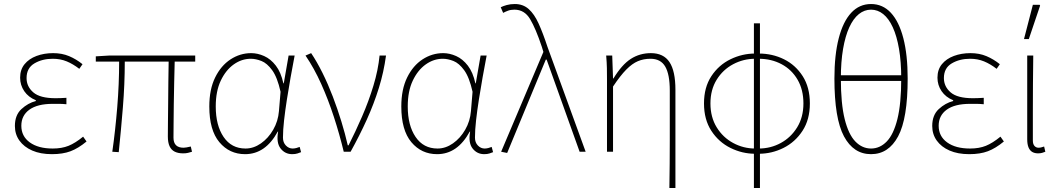

<svg xmlns="http://www.w3.org/2000/svg" viewBox="-20 -754 5258 954"><path d="M238 12Q181 12 140 -6Q99 -24 76.5 -55.5Q54 -87 54 -128Q54 -182 86.5 -212Q119 -242 158 -252V-256Q121 -271 100.5 -301Q80 -331 80 -368Q80 -408 102 -435Q124 -462 161.5 -476Q199 -490 244 -490Q288 -490 323.5 -475Q359 -460 390 -435L374 -412Q343 -436 311.5 -449Q280 -462 242 -462Q190 -462 151 -439Q112 -416 112 -366Q112 -324 145.5 -295Q179 -266 256 -266Q270 -266 280.5 -266.5Q291 -267 310 -268V-236Q289 -238 274 -238Q259 -238 242 -238Q166 -238 126 -209Q86 -180 86 -129Q86 -77 128 -46.5Q170 -16 242 -16Q287 -16 320.5 -29.5Q354 -43 393 -75L410 -51Q369 -17 330.5 -2.5Q292 12 238 12Z M890 8Q865 8 848 -0.5Q831 -9 822.5 -27.5Q814 -46 814 -76Q814 -101 814.5 -144Q815 -187 815.5 -240Q816 -293 816.5 -347.5Q817 -402 818 -448H600Q600 -336 590.5 -219.5Q581 -103 570 2L538 0Q553 -105 562.5 -221Q572 -337 572 -448H456V-474L522 -478H950V-448H848Q847 -400 845.5 -344.5Q844 -289 843.5 -235.5Q843 -182 842.5 -138.5Q842 -95 842 -70Q842 -45 854.5 -32.5Q867 -20 892 -20Q897 -20 906.5 -21.5Q916 -23 928 -26L934 0Q924 3 914 5.5Q904 8 890 8Z M1198 12Q1120 12 1070 -47.5Q1020 -107 1020 -225Q1020 -310 1049 -369Q1078 -428 1125.5 -459Q1173 -490 1228 -490Q1260 -490 1292.5 -475.5Q1325 -461 1350.5 -428Q1376 -395 1388 -340H1390L1414 -478H1444Q1434 -426 1424 -370Q1414 -314 1405.5 -259.5Q1397 -205 1391.5 -156.5Q1386 -108 1386 -70Q1386 -46 1400.5 -31Q1415 -16 1434 -16Q1443 -16 1452.5 -18.5Q1462 -21 1469 -24L1476 2Q1469 5 1458 8.5Q1447 12 1432 12Q1396 12 1374 -16.5Q1352 -45 1362 -100H1360Q1299 12 1198 12ZM1200 -16Q1240 -16 1276.5 -41.5Q1313 -67 1337.5 -109.5Q1362 -152 1366 -202L1374 -298Q1358 -370 1332.5 -405Q1307 -440 1279 -451Q1251 -462 1226 -462Q1181 -462 1141.5 -434Q1102 -406 1077 -353.5Q1052 -301 1052 -225Q1052 -131 1091 -73.5Q1130 -16 1200 -16Z M1688 0Q1667 -87 1639 -173Q1611 -259 1576 -337Q1541 -415 1498 -478L1526 -490Q1555 -447 1582.5 -391.5Q1610 -336 1633.5 -274.5Q1657 -213 1676 -151Q1695 -89 1708 -32H1712Q1746 -99 1779 -175Q1812 -251 1835.5 -328.5Q1859 -406 1866 -478H1898Q1887 -396 1862.5 -317Q1838 -238 1802.5 -159.5Q1767 -81 1722 0Z M2152 12Q2074 12 2024 -47.5Q1974 -107 1974 -225Q1974 -310 2003 -369Q2032 -428 2079.5 -459Q2127 -490 2182 -490Q2214 -490 2246.5 -475.5Q2279 -461 2304.5 -428Q2330 -395 2342 -340H2344L2368 -478H2398Q2388 -426 2378 -370Q2368 -314 2359.5 -259.5Q2351 -205 2345.5 -156.5Q2340 -108 2340 -70Q2340 -46 2354.5 -31Q2369 -16 2388 -16Q2397 -16 2406.5 -18.5Q2416 -21 2423 -24L2430 2Q2423 5 2412 8.5Q2401 12 2386 12Q2350 12 2328 -16.5Q2306 -45 2316 -100H2314Q2253 12 2152 12ZM2154 -16Q2194 -16 2230.5 -41.5Q2267 -67 2291.5 -109.5Q2316 -152 2320 -202L2328 -298Q2312 -370 2286.5 -405Q2261 -440 2233 -451Q2205 -462 2180 -462Q2135 -462 2095.5 -434Q2056 -406 2031 -353.5Q2006 -301 2006 -225Q2006 -131 2045 -73.5Q2084 -16 2154 -16Z M2500 6 2470 0 2680 -496 2672 -522Q2642 -612 2614 -659Q2586 -706 2536 -706Q2518 -706 2504.5 -701Q2491 -696 2480 -690L2468 -718Q2480 -724 2498 -729Q2516 -734 2538 -734Q2579 -734 2607 -709Q2635 -684 2656.5 -636.5Q2678 -589 2700 -522L2890 0H2860L2696 -458H2692Z M3306 180Q3307 120 3307.5 59.5Q3308 -1 3308 -62Q3308 -123 3308 -183.5Q3308 -244 3308 -304Q3308 -384 3285.5 -423Q3263 -462 3212 -462Q3178 -462 3149.5 -450Q3121 -438 3091.5 -408Q3062 -378 3026 -324V0H2996V-360Q2996 -389 2995.5 -415.5Q2995 -442 2992 -478H3022L3026 -364H3028Q3070 -433 3114.5 -461.5Q3159 -490 3214 -490Q3277 -490 3306.5 -445.5Q3336 -401 3336 -308V180Z M3726 180V-638H3756V180ZM3732 10Q3668 10 3609.5 -19Q3551 -48 3514.5 -104Q3478 -160 3478 -240Q3478 -320 3514.5 -375.5Q3551 -431 3609.5 -459.5Q3668 -488 3732 -488V-462Q3674 -462 3623 -435Q3572 -408 3541 -358Q3510 -308 3510 -240Q3510 -172 3541 -121.5Q3572 -71 3623 -43.5Q3674 -16 3732 -16ZM3750 10V-16Q3809 -16 3859.5 -43.5Q3910 -71 3941 -121.5Q3972 -172 3972 -240Q3972 -308 3943 -358Q3914 -408 3863.5 -435Q3813 -462 3750 -462V-488Q3818 -488 3875.5 -459.5Q3933 -431 3968.5 -375.5Q4004 -320 4004 -240Q4004 -160 3967.5 -104Q3931 -48 3873 -19Q3815 10 3750 10Z M4308 12Q4221 12 4173.5 -76.5Q4126 -165 4126 -364Q4126 -481 4147.5 -564Q4169 -647 4209.5 -690.5Q4250 -734 4308 -734Q4366 -734 4406.5 -690.5Q4447 -647 4468.5 -564Q4490 -481 4490 -364Q4490 -165 4442.5 -76.5Q4395 12 4308 12ZM4308 -16Q4352 -16 4386 -51Q4420 -86 4439 -162.5Q4458 -239 4458 -364Q4458 -447 4447 -511Q4436 -575 4416 -618.5Q4396 -662 4368.5 -684Q4341 -706 4308 -706Q4275 -706 4247.5 -684Q4220 -662 4200 -618.5Q4180 -575 4169 -511Q4158 -447 4158 -364Q4158 -239 4177 -162.5Q4196 -86 4230 -51Q4264 -16 4308 -16ZM4144 -352V-380H4472V-352Z M4796 12Q4739 12 4698 -6Q4657 -24 4634.5 -55.5Q4612 -87 4612 -128Q4612 -182 4644.5 -212Q4677 -242 4716 -252V-256Q4679 -271 4658.5 -301Q4638 -331 4638 -368Q4638 -408 4660 -435Q4682 -462 4719.5 -476Q4757 -490 4802 -490Q4846 -490 4881.5 -475Q4917 -460 4948 -435L4932 -412Q4901 -436 4869.5 -449Q4838 -462 4800 -462Q4748 -462 4709 -439Q4670 -416 4670 -366Q4670 -324 4703.5 -295Q4737 -266 4814 -266Q4828 -266 4838.5 -266.5Q4849 -267 4868 -268V-236Q4847 -238 4832 -238Q4817 -238 4800 -238Q4724 -238 4684 -209Q4644 -180 4644 -129Q4644 -77 4686 -46.5Q4728 -16 4800 -16Q4845 -16 4878.5 -29.5Q4912 -43 4951 -75L4968 -51Q4927 -17 4888.5 -2.5Q4850 12 4796 12Z M5138 8Q5121 8 5109 1Q5097 -6 5090.5 -21.5Q5084 -37 5084 -62V-478H5114Q5113 -406 5112.5 -336Q5112 -266 5112 -196.5Q5112 -127 5112 -56Q5112 -38 5120 -29Q5128 -20 5140 -20Q5147 -20 5153 -21.5Q5159 -23 5168 -26L5174 0Q5167 3 5158 5.5Q5149 8 5138 8ZM5068 -560 5112 -730H5146L5148 -726L5092 -560Z"/></svg>

Font: Source Sans 3 VF
Style: Regular
Weight: 200
Designer: Paul D. Hunt
Foundry: Adobe
Version: Version 3.046;hotconv 1.0.118;makeotfexe 2.5.65603